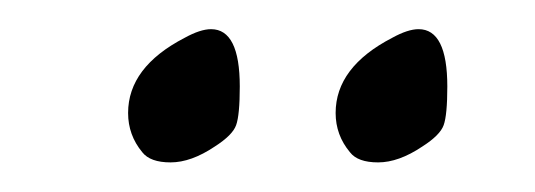

<svg xmlns="http://www.w3.org/2000/svg" viewBox="-20 -601 365 131"><path d="M124 -581.1Q143.6 -581.1 143.6 -542Q143.6 -522.5 141.1 -515.6Q138.7 -508.8 126.5 -501Q110.4 -490.2 96.4 -490.2Q82.5 -490.2 77.1 -497.1Q67.4 -508.8 67.4 -523.9Q67.4 -555.2 106 -575.2Q116.7 -581.1 124 -581.1ZM265.6 -581.1Q285.2 -581.1 285.2 -542Q285.2 -522.5 282.7 -515.6Q280.3 -508.8 268.1 -501Q252 -490.2 238 -490.2Q224.1 -490.2 218.8 -497.1Q209 -508.8 209 -523.9Q209 -555.2 247.6 -575.2Q258.3 -581.1 265.6 -581.1Z"/></svg>

Font: Eadui
Style: Medium
Weight: 500
Designer: Peter S. Baker
Version: Version 1.1